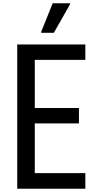

<svg xmlns="http://www.w3.org/2000/svg" viewBox="-20 -1056 588 1170"><path d="M85 94V-785H500V-691H192V-398H461V-304H192V-1H500V94ZM231 -856V-862L301 -1036H407V-1030L308 -856Z"/></svg>

Font: Farlight84_Sys_V01
Style: Regular
Weight: 400
Designer: Ryoko NISHIZUKA  (kana, bopomofo & ideographs); Paul D. Hunt (Latin, Greek & Cyrillic); Sandoll Communications , Soo-you
Foundry: Adobe
Version: Version 2.004;October 29, 2024;FontCreator 14.0.0.2814 64-bi